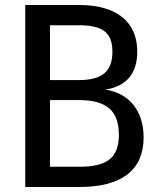

<svg xmlns="http://www.w3.org/2000/svg" viewBox="-20 -749 642 769"><path d="M81.1 0H296.9C468.3 0 555.2 -68.4 555.2 -198.7C555.2 -306.2 496.6 -376 401.9 -390.1C486.3 -402.8 529.8 -455.1 529.8 -542C529.8 -662.6 445.8 -729 296.9 -729H81.1ZM180.2 -428.2V-647.9H294.9C392.6 -647.9 430.2 -617.7 430.2 -542C430.2 -462.4 388.7 -428.2 294.9 -428.2ZM180.2 -81.1V-348.1H296.9C406.7 -348.1 456.1 -305.2 456.1 -209.5C456.1 -118.2 411.1 -81.1 296.9 -81.1Z"/></svg>

Font: Hack
Style: Regular
Weight: 400
Monospace: yes
Designer: Christopher Simpkins
Foundry: Christopher Simpkins
Version: Version 2.010